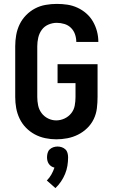

<svg xmlns="http://www.w3.org/2000/svg" viewBox="-20 -702 590 984"><path d="M268 12Q240 12 211.5 6Q183 0 158 -13.5Q133 -27 113 -47.5Q93 -68 80.5 -94Q68 -120 63 -148Q58 -176 58 -205V-465Q58 -494 63 -522.5Q68 -551 80.5 -577Q93 -603 113.5 -624Q134 -645 159.5 -658.5Q185 -672 214 -677Q243 -682 271 -682Q299 -682 325.5 -678Q352 -674 377 -662.5Q402 -651 422.5 -633Q443 -615 456.5 -591.5Q470 -568 477 -541.5Q484 -515 484 -488V-487H371Q371 -507 364.5 -526Q358 -545 344 -559Q330 -573 310.5 -579Q291 -585 271 -585Q249 -585 228 -576Q207 -567 194 -549Q181 -531 176 -509Q171 -487 171 -465V-205Q171 -183 175.5 -161.5Q180 -140 193 -122.5Q206 -105 226 -95Q246 -85 268 -85Q290 -85 310.5 -94.5Q331 -104 345 -121.5Q359 -139 363 -161Q367 -183 367 -205V-276H275V-373H480V-205Q480 -176 476.5 -147Q473 -118 460.5 -92Q448 -66 427 -45.5Q406 -25 380 -12Q354 1 325.5 6.5Q297 12 268 12ZM264 262 220 223Q234 209 243.5 192Q253 175 259 157Q250 155 242.5 150Q235 145 230 137.5Q225 130 223 121.5Q221 113 221 104Q221 93 224 82Q227 71 235 63.5Q243 56 253.5 52.5Q264 49 275 49Q286 49 296.5 52.5Q307 56 315 63.5Q323 71 326 82Q329 93 329 104Q329 126 325.5 147.5Q322 169 313.5 189.5Q305 210 292.5 228.5Q280 247 264 262Z"/></svg>

Font: Lode Term
Style: Bold
Weight: 700
Monospace: yes
Designer: Belleve Invis
Foundry: Belleve Invis
Version: Version 29.2.0